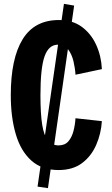

<svg xmlns="http://www.w3.org/2000/svg" viewBox="-20 -869 579 997"><path d="M284 14Q198 14 143 -35Q88 -84 62 -172Q36 -260 36 -375Q36 -565 97.5 -665Q159 -765 286 -765Q357 -765 405 -729.5Q453 -694 479.5 -636Q506 -578 509 -510L372 -481Q370 -515 361.5 -551Q353 -587 334 -612Q315 -637 281 -637Q233 -637 211.5 -576.5Q190 -516 190 -375Q190 -279 199 -222Q208 -165 229 -139.5Q250 -114 284 -114Q317 -114 335 -135Q353 -156 361.5 -188.5Q370 -221 372 -255L509 -240Q505 -175 479.5 -116.5Q454 -58 406 -22Q358 14 284 14ZM229 108 175 100 312 -849 365 -840Z"/></svg>

Font: Freeman
Style: Regular
Weight: 400
Designer: Vernon Adams, Aoife Mooney, Rodrigo Fuenzalida
Foundry: Rodrigo Fuenzalida
Version: Version 1.000; ttfautohint (v1.8.4.7-5d5b)